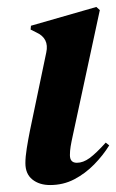

<svg xmlns="http://www.w3.org/2000/svg" viewBox="-20 -517 334 552"><path d="M124 15Q93 15 73 -1Q53 -17 53 -48Q53 -66 57 -91Q61 -116 66 -141L113 -366Q122 -407 84 -424L68 -432L69 -443L257 -497L267 -488L189 -126Q185 -108 183 -95.5Q181 -83 181 -71Q181 -49 201 -49Q219 -49 237.5 -62.5Q256 -76 284 -107L294 -99Q276 -70 250.5 -44Q225 -18 193.5 -1.5Q162 15 124 15Z"/></svg>

Font: DM Serif Display
Style: Italic
Weight: 400
Italic angle: -12°
Designer: Colophon Foundry, Frank Grießhammer
Foundry: Colophon Foundry
Version: Version 5.100; ttfautohint (v1.8.2)